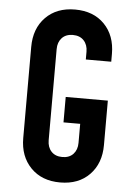

<svg xmlns="http://www.w3.org/2000/svg" viewBox="-55 -807 598 865"><g transform="rotate(5 244.0 -375.0)"><path d="M249.5 16Q166.5 16 116.8 -35Q67 -86 67 -169V-581Q67 -664.5 116.8 -715.2Q166.5 -766 249.5 -766Q333 -766 382.5 -715.2Q432 -664.5 432 -581V-546H317V-581Q317 -612.5 299 -631.8Q281 -651 249.5 -651Q218 -651 200 -631.8Q182 -612.5 182 -581V-169Q182 -137.5 200 -118.2Q218 -99 249.5 -99Q281 -99 299 -118.2Q317 -137.5 317 -169V-255H241.5V-370H432V-169Q432 -86 382.5 -35Q333 16 249.5 16Z"/></g></svg>

Font: Mohave Light SemiBold
Style: Regular
Weight: 600
Version: Version 2.003